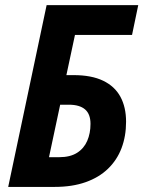

<svg xmlns="http://www.w3.org/2000/svg" viewBox="-20 -734 563 754"><path d="M12.2 0 163.1 -713.9H522.9L498.5 -596.7H274.4L240.7 -439H269Q339.4 -439 385 -417Q430.7 -395 452.9 -354Q475.1 -313 475.1 -255.9Q475.1 -199.2 457.3 -152.3Q439.5 -105.5 404.1 -71.3Q368.7 -37.1 316.2 -18.6Q263.7 0 194.8 0ZM172.4 -116.7H212.4Q255.4 -116.7 282.5 -133.8Q309.6 -150.9 322.5 -180.7Q335.4 -210.4 335.4 -247.6Q335.4 -286.1 314 -304.4Q292.5 -322.8 250.5 -322.8H216.3Z"/></svg>

Font: Open Sans SemiCondensed
Style: Bold Italic
Weight: 700
Width: 4
Italic angle: -12°
Designer: Monotype Design Team
Foundry: Monotype Imaging Inc.
Version: Version 3.003